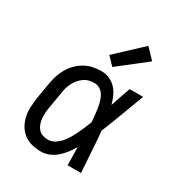

<svg xmlns="http://www.w3.org/2000/svg" viewBox="-182 -896 964 1029"><g transform="rotate(30 300.0 -381.5)"><path d="M221 8Q192 8 164 1Q136 -6 114.5 -22.5Q93 -39 79 -63Q65 -87 59 -114.5Q53 -142 54.5 -171.5Q56 -201 60 -230L77 -330Q81 -355 89 -380Q97 -405 110.5 -428.5Q124 -452 143.5 -471.5Q163 -491 186.5 -504Q210 -517 235.5 -522.5Q261 -528 287 -528Q314 -528 338 -517.5Q362 -507 379 -488.5Q396 -470 406.5 -446.5Q417 -423 424 -398Q434 -428 444.5 -458.5Q455 -489 466 -520H549Q524 -453 499 -386Q474 -319 447 -252Q453 -189 456.5 -126Q460 -63 465 0H382Q381 -28 381 -56Q381 -84 380 -112Q367 -89 351 -68Q335 -47 315 -29.5Q295 -12 270.5 -2Q246 8 221 8ZM221 -66Q243 -66 262.5 -78Q282 -90 296.5 -107Q311 -124 322.5 -143.5Q334 -163 343.5 -183Q353 -203 361.5 -223.5Q370 -244 378 -264Q376 -284 374.5 -303.5Q373 -323 370 -342Q367 -361 362 -380Q357 -399 348 -415.5Q339 -432 323 -443Q307 -454 287 -454Q270 -454 253.5 -450Q237 -446 222.5 -435.5Q208 -425 197 -411.5Q186 -398 178 -382.5Q170 -367 165.5 -350.5Q161 -334 159 -318L142 -218Q139 -201 138 -183.5Q137 -166 138.5 -149.5Q140 -133 145.5 -117Q151 -101 161.5 -89Q172 -77 188 -71.5Q204 -66 221 -66ZM326 -576 280 -624 437 -771 496 -709Z"/></g></svg>

Font: Iosevka Etoile Oblique
Style: Regular
Weight: 400
Italic angle: -9°
Designer: Belleve Invis
Foundry: Belleve Invis
Version: Version 15.5.2; ttfautohint (v1.8.4)